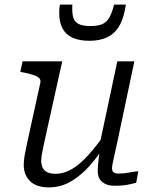

<svg xmlns="http://www.w3.org/2000/svg" viewBox="-20 -803 664 833"><path d="M172 -185Q166 -157 162.5 -138.5Q159 -120 159 -105Q159 -87 165.5 -74.5Q172 -62 185.5 -55.5Q199 -49 221 -49Q257 -49 292 -69.5Q327 -90 363 -130Q399 -170 439 -227L452 -198Q414 -136 374 -89.5Q334 -43 289 -16.5Q244 10 192 10Q138 10 110.5 -17Q83 -44 83 -88Q83 -108 87.5 -132Q92 -156 98 -184L155 -444Q158 -457 149 -465Q140 -473 122.5 -478.5Q105 -484 80 -489L68 -491L78 -537H250ZM492 -201Q484 -163 478 -137Q472 -111 469 -95.5Q466 -80 466 -73Q466 -61 473 -55.5Q480 -50 493 -50Q518 -50 541 -54.5Q564 -59 580 -60L571 -10Q558 -7 543 -3.5Q528 0 511.5 1.5Q495 3 477 3Q444 3 424 -13Q404 -29 404 -62Q404 -70 405 -84.5Q406 -99 408.5 -119Q411 -139 415 -163L409 -161L489 -537H563ZM369 -626Q412 -626 444.5 -641Q477 -656 497.5 -690.5Q518 -725 526 -783H475Q466 -747 454 -726.5Q442 -706 423 -698Q404 -690 373 -690Q336 -690 318.5 -700.5Q301 -711 296.5 -732Q292 -753 294 -783H240Q238 -773 237.5 -764Q237 -755 237 -745Q237 -708 250.5 -681Q264 -654 293.5 -640Q323 -626 369 -626Z"/></svg>

Font: Roboto Serif 20pt Light
Style: Italic
Weight: 300
Italic angle: -10°
Version: Version 1.007